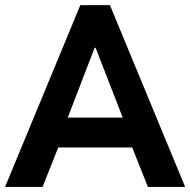

<svg xmlns="http://www.w3.org/2000/svg" viewBox="-21 -740 753 760"><path d="M296.9 -719.7H414.1L711.9 0H564.5L502.4 -156.2H209.5L147.5 0H-1ZM464.8 -274.4 357.4 -550.8H353.5L247.1 -274.4Z"/></svg>

Font: Reddit Sans Fudge
Style: Bold
Weight: 700
Designer: Stephen Hutchings
Foundry: Reddit
Version: Version 1.013